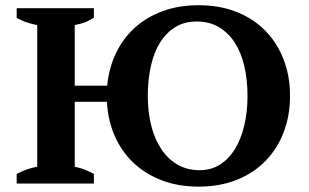

<svg xmlns="http://www.w3.org/2000/svg" viewBox="-20 -693 1166 725"><path d="M334.5 0H43V-36.1Q60.1 -45.4 79.3 -52.5Q98.6 -59.6 120.6 -63.5V-598.1Q101.6 -601.6 81.3 -608.4Q61 -615.2 43 -626V-662.1H334.5V-626Q322.8 -618.2 305.7 -610.8Q288.6 -603.5 262.2 -598.1V-369.6H384.8Q391.1 -436 417.7 -491.9Q444.3 -547.9 488.8 -588.1Q533.2 -628.4 594.2 -650.9Q655.3 -673.3 730 -673.3Q810.1 -673.3 874 -647.7Q938 -622.1 982.7 -576.2Q1027.3 -530.3 1051.3 -467.5Q1075.2 -404.8 1075.2 -331.1Q1075.2 -256.8 1051.3 -194.1Q1027.3 -131.3 982.7 -85.4Q938 -39.6 874 -13.9Q810.1 11.7 730 11.7Q652.8 11.7 590.6 -12.2Q528.3 -36.1 483.6 -78.6Q439 -121.1 413.1 -179.9Q387.2 -238.8 383.8 -308.6H262.2V-63.5Q286.1 -58.6 303.7 -51Q321.3 -43.5 334.5 -36.1ZM538.1 -331.1Q538.1 -270 551 -218.8Q564 -167.5 589.1 -129.9Q614.3 -92.3 650.6 -71.3Q687 -50.3 733.9 -50.3Q776.9 -50.3 810.3 -71.3Q843.8 -92.3 866.9 -129.9Q890.1 -167.5 902.3 -218.8Q914.6 -270 914.6 -331.1Q914.6 -391.6 902.6 -443.1Q890.6 -494.6 866.5 -532Q842.3 -569.3 806.4 -590.6Q770.5 -611.8 722.7 -611.8Q676.3 -611.8 641.8 -590.6Q607.4 -569.3 584.2 -532Q561 -494.6 549.6 -443.1Q538.1 -391.6 538.1 -331.1Z"/></svg>

Font: PT Astra Serif
Style: Bold
Weight: 700
Designer: A.Korolkova, I. Chaeva
Foundry: ParaType Ltd
Version: Version 1.002